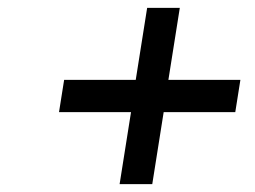

<svg xmlns="http://www.w3.org/2000/svg" viewBox="-20 -600 649 488"><path d="M578 -315H396L367 -132H284L313 -315H130L143 -397H325L354 -580H437L408 -397H591Z"/></svg>

Font: Exo Medium
Style: Italic
Weight: 500
Italic angle: -9°
Designer: Natanael Gama
Foundry: Natanael Gama
Version: Version 1.500; ttfautohint (v1.6)